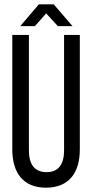

<svg xmlns="http://www.w3.org/2000/svg" viewBox="-20 -862 427 890"><path d="M194 -800 248 -741H316L229 -842H160L74 -741H142ZM350 -700H277V-165C277 -102 252 -64 196 -64C139 -64 114 -102 114 -165V-700H37V-169C37 -63 86 8 193 8C301 8 350 -63 350 -169Z"/></svg>

Font: VL Bebas Neue Regular
Style: Regular
Weight: 400
Designer: Ryoichi Tsunekawa
Foundry: Ryoichi Tsunekawa
Version: Version 001.003